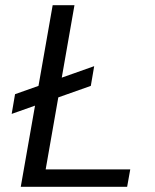

<svg xmlns="http://www.w3.org/2000/svg" viewBox="-20 -720 596 740"><path d="M25 -281 38 -357 343 -465 330 -389ZM60 0 183 -700H267L156 -67H482L470 0Z"/></svg>

Font: DM Sans 16pt
Style: Italic
Weight: 400
Italic angle: -10°
Version: Version 4.004;gftools[0.9.30]